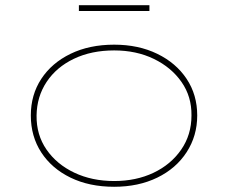

<svg xmlns="http://www.w3.org/2000/svg" viewBox="-20 -705 873 735"><path d="M417 10Q322 10 250 -25Q178 -60 138 -121.5Q98 -183 98 -263Q98 -342 138 -403Q178 -464 250 -499Q322 -534 417 -534Q510 -534 582 -499Q654 -464 694.5 -403Q735 -342 735 -263Q735 -185 694.5 -122.5Q654 -60 582 -25Q510 10 417 10ZM417 -12Q501 -12 567.5 -43.5Q634 -75 673.5 -132Q713 -189 713 -263Q714 -335 675 -391Q636 -447 569 -479.5Q502 -512 417 -512Q330 -512 263 -480Q196 -448 158.5 -391.5Q121 -335 120 -263Q119 -189 158 -132.5Q197 -76 264.5 -44Q332 -12 417 -12ZM282 -663V-685H552V-663Z"/></svg>

Font: Lexend Mega Thin
Style: Regular
Weight: 250
Version: Version 1.007